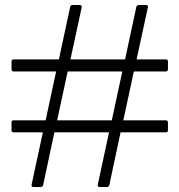

<svg xmlns="http://www.w3.org/2000/svg" viewBox="-20 -742 716 766"><path d="M642 -505H525L570 -713C571 -719 568 -722 563 -722H533C529 -722 525 -719 524 -715L479 -505H261L306 -713C307 -719 304 -722 299 -722H269C265 -722 261 -719 260 -715L215 -505H34C29 -505 26 -502 26 -497V-465C26 -460 29 -457 34 -457H204L162 -262H34C29 -262 26 -259 26 -254V-222C26 -217 29 -214 34 -214H151L106 -5C105 1 108 4 113 4H143C147 4 151 1 152 -3L197 -214H415L370 -5C369 1 372 4 377 4H407C411 4 415 1 416 -3L461 -214H642C647 -214 650 -217 650 -222V-254C650 -259 647 -262 642 -262H472L514 -457H642C647 -457 650 -460 650 -465V-497C650 -502 647 -505 642 -505ZM208 -262 250 -457H468L426 -262Z"/></svg>

Font: Shippori Mincho OTF
Style: Regular
Weight: 400
Designer: FONTDASU
Foundry: FONTDASU / Google Inc. / but / Adobe
Version: Version 3.300;hotconv 1.0.109;makeotfexe 2.5.65596